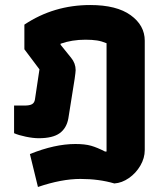

<svg xmlns="http://www.w3.org/2000/svg" viewBox="-20 -550 660 764"><path d="M99 63Q198 23 280 23Q318 23 342.5 30Q367 37 398 53H404V-378Q385 -386 366 -389Q347 -392 320 -392Q266 -392 221 -376V-372L263 -320Q281 -298 281 -271Q281 -264 277 -236L252 -79Q245 -40 217.5 -20Q190 0 134 0Q112 0 83 -6Q54 -12 36 -20V-130H78Q98 -130 107.5 -135.5Q117 -141 119 -154L137 -274L77 -354V-452Q194 -530 339 -530Q444 -530 500 -489.5Q556 -449 556 -388V47Q556 79 538.5 109Q521 139 493 158.5Q465 178 435 180Q374 162 300 162Q225 162 131 194Z"/></svg>

Font: Athiti
Style: Bold
Weight: 700
Designer: CadsonDemak Team
Foundry: CadsonDemak
Version: Version 1.033